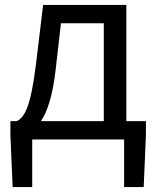

<svg xmlns="http://www.w3.org/2000/svg" viewBox="-20 -563 634 775"><path d="M110 0H481V192H560L569 -17V-74H490V-543H154L125 -302C103 -127 79 -91 48 -74H22V-17L31 192H110ZM145 -74C171 -112 193 -177 205 -285L226 -469H399V-74Z"/></svg>

Font: Noto Sans HK
Style: Regular
Weight: 400
Designer: Ryoko NISHIZUKA 西塚涼子 (kana, bopomofo & ideographs); Paul D. Hunt (Latin, Greek & Cyrillic); Sandoll Communications 산돌커뮤니
Foundry: Adobe
Version: Version 2.004;hotconv 1.0.118;makeotfexe 2.5.65603